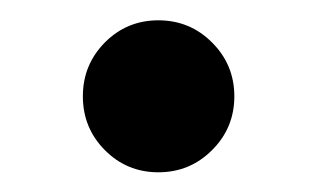

<svg xmlns="http://www.w3.org/2000/svg" viewBox="-20 -171 314 190"><path d="M189.9 -22.5Q168 -0.5 136.7 -0.5Q105.5 -0.5 83.7 -22.5Q62 -44.4 62 -75.7Q62 -106.9 83.7 -128.9Q105.5 -150.9 136.7 -150.9Q168 -150.9 189.9 -128.9Q211.9 -106.9 211.9 -75.7Q211.9 -44.4 189.9 -22.5Z"/></svg>

Font: Sahel SemiBold FD
Style: SemiBold-FD
Weight: 600
Foundry: Saber Rastikerdar (saber.rastikerdar@gmail.com)
Version: Version 3.3.0